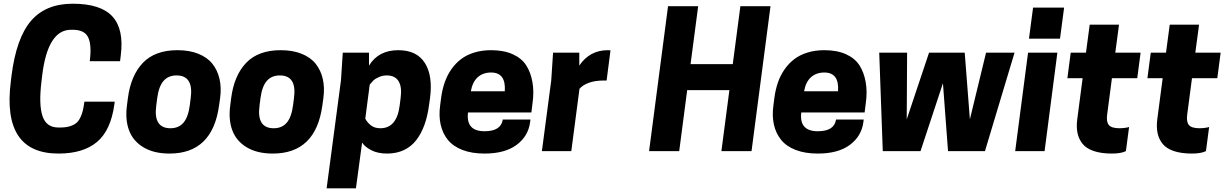

<svg xmlns="http://www.w3.org/2000/svg" viewBox="-20 -813 6604 1033"><path d="M207 -407.2 203.1 -374Q188 -251 208.5 -189Q229 -127 293.9 -127H304.2Q333.5 -127 354.7 -133.3Q376 -139.6 389.2 -150.1Q402.3 -160.6 411.6 -179.4Q420.9 -198.2 425.5 -217.5Q430.2 -236.8 434.1 -266.1H597.2L595.2 -251Q576.2 -111.3 501.7 -49.1Q427.2 13.2 294.9 13.2Q-10.7 13.2 38.1 -374L42 -405.8Q67.4 -607.9 146.5 -700.4Q225.6 -793 371.1 -793Q522 -793 584.7 -724.6Q647.5 -656.2 629.9 -516.1L626 -483.9H462.9Q474.1 -571.3 454.3 -612.1Q434.6 -652.8 372.1 -652.8H361.8Q236.8 -652.8 207 -407.2Z M897 -123Q941.4 -123 967 -152.8Q992.7 -182.6 1001 -246.1L1005.9 -284.2Q1022.9 -407.2 929.7 -407.2Q885.3 -407.2 859.6 -377.4Q834 -347.7 825.7 -284.2L820.8 -246.1Q803.7 -123 897 -123ZM892.1 13.2Q807.1 13.2 751.2 -20.8Q695.3 -54.7 674.1 -112.3Q652.8 -169.9 663.1 -246.1L668 -284.2Q683.6 -406.7 748.8 -474.9Q814 -543 935.1 -543Q999 -543 1047.1 -523.7Q1095.2 -504.4 1122.8 -469.7Q1150.4 -435.1 1161.1 -387.9Q1171.9 -340.8 1164.1 -284.2L1158.7 -246.1Q1123.5 13.2 892.1 13.2Z M1452.6 -123Q1497.1 -123 1522.7 -152.8Q1548.3 -182.6 1556.6 -246.1L1561.5 -284.2Q1578.6 -407.2 1485.4 -407.2Q1440.9 -407.2 1415.3 -377.4Q1389.6 -347.7 1381.3 -284.2L1376.5 -246.1Q1359.4 -123 1452.6 -123ZM1447.8 13.2Q1362.8 13.2 1306.9 -20.8Q1251 -54.7 1229.7 -112.3Q1208.5 -169.9 1218.8 -246.1L1223.6 -284.2Q1239.3 -406.7 1304.4 -474.9Q1369.6 -543 1490.7 -543Q1554.7 -543 1602.8 -523.7Q1650.9 -504.4 1678.5 -469.7Q1706.1 -435.1 1716.8 -387.9Q1727.5 -340.8 1719.7 -284.2L1714.4 -246.1Q1679.2 13.2 1447.8 13.2Z M1895 200.2H1737.3L1814.5 -380.9L1824.2 -529.8H1965.3V-460Q2016.1 -543 2123 -543Q2222.2 -543 2265.9 -474.1Q2309.6 -405.3 2293.5 -284.2L2288.1 -246.1Q2280.3 -187.5 2263.4 -140.9Q2246.6 -94.2 2219.7 -59.3Q2192.9 -24.4 2153.1 -5.6Q2113.3 13.2 2063 13.2Q2012.2 13.2 1977.5 -4.9Q1942.9 -22.9 1928.2 -45.9ZM2026.4 -123Q2115.2 -123 2130.4 -246.1L2135.3 -284.2Q2143.6 -344.7 2124.5 -376Q2105.5 -407.2 2061 -407.2Q2037.6 -407.2 2017.6 -397.9Q1997.6 -388.7 1988.8 -379.9Q1980 -371.1 1969.2 -357.9L1945.3 -174.8Q1955.1 -154.8 1975.1 -138.9Q1995.1 -123 2026.4 -123Z M2838.9 -208H2498Q2485.8 -106.9 2586.9 -106.9Q2675.8 -106.9 2685.1 -169.9H2834L2832 -154.8Q2821.8 -79.6 2759 -33.2Q2696.3 13.2 2586.9 13.2Q2518.1 13.2 2467.8 -6.3Q2417.5 -25.9 2389.4 -60.8Q2361.3 -95.7 2350.8 -142.6Q2340.3 -189.5 2348.1 -246.1L2353 -284.2Q2358.9 -329.6 2372.1 -368.2Q2385.3 -406.7 2407.7 -439.2Q2430.2 -471.7 2460.2 -494.6Q2490.2 -517.6 2531.5 -530.3Q2572.8 -543 2622.1 -543Q2689.9 -543 2738 -521.5Q2786.1 -500 2810.8 -461.9Q2835.4 -423.8 2844.7 -370.8Q2854 -317.9 2844.7 -254.9ZM2622.1 -422.9Q2578.6 -422.9 2550.3 -397.5Q2522 -372.1 2513.2 -321.8H2695.8Q2703.1 -422.9 2622.1 -422.9Z M3250.5 -543 3264.6 -542 3243.7 -379.9H3230.5Q3180.7 -379.9 3147.2 -367.2Q3113.8 -354.5 3097.7 -335L3053.7 0H2895.5L2945.8 -380.9L2955.6 -529.8H3096.7V-460Q3152.3 -543 3250.5 -543Z M3963.4 -779.8H4125.5L4023.4 0H3861.3L3904.3 -328.1H3677.2L3634.3 0H3472.2L3574.2 -779.8H3736.3L3695.3 -467.8H3922.4Z M4631.8 -208H4291Q4278.8 -106.9 4379.9 -106.9Q4468.8 -106.9 4478 -169.9H4627L4625 -154.8Q4614.7 -79.6 4552 -33.2Q4489.3 13.2 4379.9 13.2Q4311 13.2 4260.7 -6.3Q4210.4 -25.9 4182.4 -60.8Q4154.3 -95.7 4143.8 -142.6Q4133.3 -189.5 4141.1 -246.1L4146 -284.2Q4151.9 -329.6 4165 -368.2Q4178.2 -406.7 4200.7 -439.2Q4223.1 -471.7 4253.2 -494.6Q4283.2 -517.6 4324.5 -530.3Q4365.7 -543 4415 -543Q4482.9 -543 4531 -521.5Q4579.1 -500 4603.8 -461.9Q4628.4 -423.8 4637.7 -370.8Q4647 -317.9 4637.7 -254.9ZM4415 -422.9Q4371.6 -422.9 4343.3 -397.5Q4314.9 -372.1 4306.2 -321.8H4488.8Q4496.1 -422.9 4415 -422.9Z M5053.2 -365.2 4932.6 0H4729.5L4710.4 -529.8H4860.4L4858.4 -170.9L4978.5 -529.8H5170.4L5198.2 -170.9L5285.2 -529.8H5438.5L5279.3 0H5080.6Z M5441.9 0 5511.2 -529.8H5668.9L5600.1 0ZM5705.1 -772 5683.1 -605H5516.1L5538.1 -772Z M5980.5 -529.8H6116.7L6098.6 -392.1H5962.4L5936.5 -194.8Q5931.6 -157.7 5945.8 -140.4Q5960 -123 6003.4 -123Q6016.6 -123 6033.4 -125.2Q6050.3 -127.4 6054.7 -129.9L6037.6 0Q6011.2 13.2 5962.4 13.2Q5904.3 13.2 5864.3 -0.5Q5824.2 -14.2 5804 -39.8Q5783.7 -65.4 5777.1 -97.9Q5770.5 -130.4 5775.9 -171.9L5804.7 -392.1H5722.7L5740.7 -529.8H5822.8L5842.8 -680.2H6000.5Z M6411.1 -529.8H6547.4L6529.3 -392.1H6393.1L6367.2 -194.8Q6362.3 -157.7 6376.5 -140.4Q6390.6 -123 6434.1 -123Q6447.3 -123 6464.1 -125.2Q6481 -127.4 6485.4 -129.9L6468.3 0Q6441.9 13.2 6393.1 13.2Q6335 13.2 6294.9 -0.5Q6254.9 -14.2 6234.6 -39.8Q6214.4 -65.4 6207.8 -97.9Q6201.2 -130.4 6206.5 -171.9L6235.4 -392.1H6153.3L6171.4 -529.8H6253.4L6273.4 -680.2H6431.2Z"/></svg>

Font: Cooper Hewitt
Style: Bold Italic
Weight: 712
Designer: Village Type and Design LLC
Foundry: Cooper Hewitt Smithsonian Design Museum
Version: 1.000